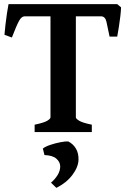

<svg xmlns="http://www.w3.org/2000/svg" viewBox="-20 -635 620 923"><path d="M562 -599.6Q561.5 -583 558.6 -557.6Q555.7 -532.2 551.5 -505.9Q547.4 -479.5 543.5 -459H506.8Q497.6 -504.4 491.7 -530.5Q485.8 -556.6 465.3 -556.6H315.4L329.6 -615.2H543.5ZM98.6 -556.6Q83.5 -556.6 71.3 -534.2Q59.1 -511.7 37.1 -454.6L1.5 -467.8Q2.9 -486.8 6.1 -514.9Q9.3 -543 13.4 -570.6Q17.6 -598.1 21 -615.2H253.9L260.3 -556.6ZM146.5 0V-35.6Q191.4 -44.9 207 -54.4Q222.7 -64 222.7 -70.8V-560.1Q222.7 -565.9 208.5 -569.3Q194.3 -572.8 159.2 -579.6V-615.2H414.6V-579.6Q381.8 -572.8 363.3 -569.8Q344.7 -566.9 344.7 -560.1V-70.8Q344.7 -64.5 360.4 -54.7Q376 -44.9 421.4 -35.6V0ZM357.4 133.8Q356 168.9 327.6 206.5Q299.3 244.1 251 268.1L225.1 243.2Q244.1 227.1 256.6 207Q269 187 269.5 166Q269.5 144 251.2 127.9Q232.9 111.8 193.8 110.4L186 79.1Q198.2 69.3 222.4 61.3Q246.6 53.2 271 48.6Q295.4 43.9 308.1 44.9Q331.5 56.6 345 79.3Q358.4 102.1 357.4 133.8Z"/></svg>

Font: Gentium Plus
Style: Bold
Weight: 700
Designer: Victor Gaultney, Annie Olsen, Iska Routamaa, Becca Hirsbrunner
Foundry: SIL International
Version: Version 6.101